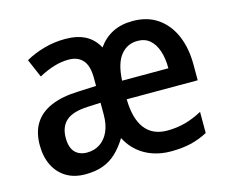

<svg xmlns="http://www.w3.org/2000/svg" viewBox="-84 -667 947 792"><g transform="rotate(-15 389.5 -270.5)"><path d="M540 -550.8Q603 -550.8 647 -520.3Q690.9 -489.7 714.1 -435.3Q737.3 -380.9 736.8 -307.6V-245.1H433.6Q435.1 -161.6 467.8 -119.4Q500.5 -77.1 562.5 -77.1Q603 -77.1 639.2 -86.9Q675.3 -96.7 712.4 -116.7V-26.4Q677.2 -7.8 640.1 1Q603 9.8 554.7 9.8Q514.2 9.8 478.8 -2.2Q443.4 -14.2 415.5 -37.8Q387.7 -61.5 369.6 -96.7Q347.7 -61 322.5 -37.4Q297.4 -13.7 265.1 -2Q232.9 9.8 189.5 9.8Q142.6 9.8 108.6 -10.7Q74.7 -31.2 56.4 -68.4Q38.1 -105.5 38.1 -154.8Q38.1 -210.4 61.8 -247.8Q85.4 -285.2 132.3 -305.2Q179.2 -325.2 247.6 -327.6L325.7 -331.1V-365.2Q325.7 -417 304.4 -441.2Q283.2 -465.3 243.7 -465.3Q212.9 -465.3 180.9 -455.6Q148.9 -445.8 115.7 -427.7L82 -506.3Q117.2 -526.4 161.1 -538.8Q205.1 -551.3 252 -551.3Q303.2 -551.3 337.9 -533.2Q372.6 -515.1 392.6 -477.5Q417.5 -513.2 454.1 -532Q490.7 -550.8 540 -550.8ZM325.7 -259.3 271 -256.8Q206.1 -253.9 177.7 -228.8Q149.4 -203.6 149.4 -156.2Q149.4 -114.7 168.2 -95Q187 -75.2 219.7 -75.2Q251 -75.2 274.9 -91.1Q298.8 -106.9 312.3 -136.7Q325.7 -166.5 325.7 -209ZM538.6 -466.3Q493.7 -466.3 466.1 -431.4Q438.5 -396.5 435.1 -324.2H632.8Q632.8 -366.2 622.3 -398.2Q611.8 -430.2 591.1 -448.2Q570.3 -466.3 538.6 -466.3Z"/></g></svg>

Font: Open Sans SemiCondensed SemiBold
Style: Regular
Weight: 600
Width: 4
Designer: Monotype Design Team
Foundry: Monotype Imaging Inc.
Version: Version 3.000